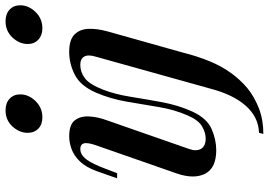

<svg xmlns="http://www.w3.org/2000/svg" viewBox="-162 -642 992 709"><g transform="rotate(-90 334.5 -288.0)"><path d="M194 188 198 172Q256 170 297.5 123.5Q339 77 361 -7L479 -430Q488 -459 479.5 -473.5Q471 -488 449 -488Q422 -488 399.5 -471Q377 -454 357 -403Q340 -358 331 -301.5Q322 -245 311 -185.5Q300 -126 276 -73Q251 -20 212 -3Q173 14 134 14Q68 14 47 -27Q26 -68 48 -132L152 -430Q163 -462 159 -475Q155 -488 139 -488Q117 -488 100 -465.5Q83 -443 65 -394L49 -352H30L56 -426Q71 -467 92 -489Q113 -511 137.5 -520Q162 -529 185 -529Q228 -529 244 -508.5Q260 -488 258.5 -456Q257 -424 244 -389L138 -85Q129 -59 139 -42Q149 -25 177 -25Q199 -25 222 -38.5Q245 -52 262 -91Q284 -141 293.5 -200Q303 -259 313.5 -318.5Q324 -378 346 -429Q371 -487 412 -508Q453 -529 497 -529Q542 -529 561.5 -509Q581 -489 582 -457.5Q583 -426 573 -389L494 -108Q481 -56 463 -12Q445 32 420 67Q395 102 363 129Q331 155 288.5 171.5Q246 188 194 188ZM198 -682Q198 -713 221.5 -738.5Q245 -764 281 -764Q308 -764 324 -749Q340 -734 340 -710Q340 -679 315.5 -653.5Q291 -628 255 -628Q229 -628 213.5 -643Q198 -658 198 -682ZM526 -682Q526 -713 550 -738.5Q574 -764 610 -764Q637 -764 653 -749Q669 -734 669 -710Q669 -679 644.5 -653.5Q620 -628 584 -628Q558 -628 542 -643Q526 -658 526 -682Z"/></g></svg>

Font: Playfair Display Medium
Style: Italic
Weight: 500
Italic angle: -14°
Designer: Claus Eggers Sørensen
Foundry: Claus Eggers Sørensen
Version: Version 1.203